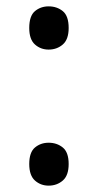

<svg xmlns="http://www.w3.org/2000/svg" viewBox="-20 -570 308 604"><path d="M72 -482Q72 -520 90 -535Q108 -550 133 -550Q159 -550 177.5 -535Q196 -520 196 -482Q196 -446 177.5 -430Q159 -414 133 -414Q108 -414 90 -430Q72 -446 72 -482ZM72 -54Q72 -91 90 -106Q108 -121 133 -121Q159 -121 177.5 -106Q196 -91 196 -54Q196 -18 177.5 -2Q159 14 133 14Q108 14 90 -2Q72 -18 72 -54Z"/></svg>

Font: Noto Sans Ogham
Style: Regular
Weight: 400
Designer: Monotype Design Team
Foundry: Monotype Imaging Inc.
Version: Version 2.001; ttfautohint (v1.8.4.7-5d5b)